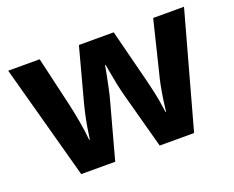

<svg xmlns="http://www.w3.org/2000/svg" viewBox="-93 -704 1048 860"><g transform="rotate(-20 431.0 -273.5)"><path d="M463 -266Q456 -292 449.5 -322.5Q443 -353 438.5 -380Q434 -407 431 -422H428Q426 -407 420.5 -380Q415 -353 408.5 -321Q402 -289 394 -261L323 0H161L12 -547H162L218 -306Q227 -267 235.5 -217.5Q244 -168 247 -132H250Q253 -155 258.5 -187.5Q264 -220 270.5 -249.5Q277 -279 281 -293L349 -547H515L580 -291Q585 -271 591.5 -242.5Q598 -214 603 -185Q608 -156 611 -133H614Q616 -156 620.5 -187Q625 -218 631 -249.5Q637 -281 644 -306L703 -547H850L699 0H535Z"/></g></svg>

Font: Noto Sans Khmer UI
Style: Bold
Weight: 700
Designer: Danh Hong and the Monotype Design Team
Foundry: Monotype Imaging Inc.
Version: Version 2.002; ttfautohint (v1.8.4.7-5d5b)